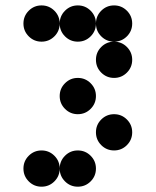

<svg xmlns="http://www.w3.org/2000/svg" viewBox="-20 -704 587 724"><path d="M205.1 -615.2Q205.1 -586.9 185.1 -566.9Q165 -546.9 136.7 -546.9Q108.4 -546.9 88.4 -566.9Q68.4 -586.9 68.4 -615.2Q68.4 -643.6 88.4 -663.6Q108.4 -683.6 136.7 -683.6Q165 -683.6 185.1 -663.6Q205.1 -643.6 205.1 -615.2ZM341.8 -615.2Q341.8 -586.9 321.8 -566.9Q301.8 -546.9 273.4 -546.9Q245.1 -546.9 225.1 -566.9Q205.1 -586.9 205.1 -615.2Q205.1 -643.6 225.1 -663.6Q245.1 -683.6 273.4 -683.6Q301.8 -683.6 321.8 -663.6Q341.8 -643.6 341.8 -615.2ZM478.5 -478.5Q478.5 -450.2 458.5 -430.2Q438.5 -410.2 410.2 -410.2Q381.8 -410.2 361.8 -430.2Q341.8 -450.2 341.8 -478.5Q341.8 -506.8 361.8 -526.9Q381.8 -546.9 410.2 -546.9Q438.5 -546.9 458.5 -526.9Q478.5 -506.8 478.5 -478.5ZM341.8 -341.8Q341.8 -313.5 321.8 -293.5Q301.8 -273.4 273.4 -273.4Q245.1 -273.4 225.1 -293.5Q205.1 -313.5 205.1 -341.8Q205.1 -370.1 225.1 -390.1Q245.1 -410.2 273.4 -410.2Q301.8 -410.2 321.8 -390.1Q341.8 -370.1 341.8 -341.8ZM478.5 -205.1Q478.5 -176.8 458.5 -156.7Q438.5 -136.7 410.2 -136.7Q381.8 -136.7 361.8 -156.7Q341.8 -176.8 341.8 -205.1Q341.8 -233.4 361.8 -253.4Q381.8 -273.4 410.2 -273.4Q438.5 -273.4 458.5 -253.4Q478.5 -233.4 478.5 -205.1ZM205.1 -68.4Q205.1 -40 185.1 -20Q165 0 136.7 0Q108.4 0 88.4 -20Q68.4 -40 68.4 -68.4Q68.4 -96.7 88.4 -116.7Q108.4 -136.7 136.7 -136.7Q165 -136.7 185.1 -116.7Q205.1 -96.7 205.1 -68.4ZM341.8 -68.4Q341.8 -40 321.8 -20Q301.8 0 273.4 0Q245.1 0 225.1 -20Q205.1 -40 205.1 -68.4Q205.1 -96.7 225.1 -116.7Q245.1 -136.7 273.4 -136.7Q301.8 -136.7 321.8 -116.7Q341.8 -96.7 341.8 -68.4ZM478.5 -615.2Q478.5 -586.9 458.5 -566.9Q438.5 -546.9 410.2 -546.9Q381.8 -546.9 361.8 -566.9Q341.8 -586.9 341.8 -615.2Q341.8 -643.6 361.8 -663.6Q381.8 -683.6 410.2 -683.6Q438.5 -683.6 458.5 -663.6Q478.5 -643.6 478.5 -615.2Z"/></svg>

Font: DatDot
Style: Bold
Weight: 700
Designer: GGBot
Version: 1.00